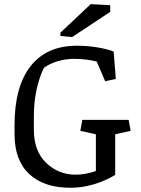

<svg xmlns="http://www.w3.org/2000/svg" viewBox="-20 -891 675 922"><path d="M533.2 -51.3Q486.3 -22.5 430.2 -5.9Q374 10.7 318.8 10.7Q190.9 10.7 120.4 -55.2Q49.8 -121.1 49.8 -246.6V-290Q49.8 -474.6 126.7 -573Q203.6 -671.4 348.6 -671.4Q396.5 -671.4 443.8 -664.1Q491.2 -656.7 525.9 -643.6L536.1 -511.7L484.9 -501L444.8 -595.2Q426.3 -600.6 397 -604.5Q367.7 -608.4 337.4 -608.4Q294.9 -608.4 256.6 -596.9Q218.3 -585.4 190.9 -565.4Q168.5 -520 155.5 -459.7Q142.6 -399.4 142.6 -333.5V-268.6Q142.6 -165.5 201.7 -108.9Q260.7 -52.2 343.3 -52.2Q368.7 -52.2 393.6 -57.1Q418.5 -62 440.4 -69.8V-246.1L365.7 -262.7L375.5 -315.4H597.7L607.4 -262.7L533.2 -246.1ZM270 -733.9 415.5 -871.1 509.3 -866.2V-834L326.2 -712.9L270 -718.3Z"/></svg>

Font: Noticia Text
Style: Regular
Weight: 400
Designer: JM Sole
Foundry: JM Sole
Version: Version 1.003